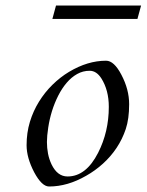

<svg xmlns="http://www.w3.org/2000/svg" viewBox="-20 -658 528 691"><path d="M361.8 -439.5Q390.6 -439.5 417 -388.7Q444.8 -335.9 444.8 -283Q444.8 -230 432.6 -193.6Q420.4 -157.2 399.7 -126Q378.9 -94.7 350.6 -69.1Q322.3 -43.5 290 -25.4Q223.1 13.2 156.7 13.2Q130.4 13.2 103 -38.1Q75.7 -90.3 75.7 -135.3Q75.7 -180.2 87.6 -219.5Q99.6 -258.8 120.4 -292.2Q141.1 -325.7 168.9 -353Q196.8 -380.4 228.5 -399.4Q295.4 -439.5 361.8 -439.5ZM165.5 -66.4Q186.5 -22.9 223.1 -22.9Q289.6 -22.9 333 -107.9Q371.6 -183.6 371.6 -273.4Q371.6 -333.5 344.7 -376Q327.1 -403.3 302.7 -403.3Q278.3 -403.3 257.6 -391.6Q236.8 -379.9 220 -360.1Q203.1 -340.3 189.7 -314Q176.3 -287.6 167.2 -258.5Q158.2 -229.5 153.6 -199Q148.9 -168.5 148.9 -147Q148.9 -125.5 152.8 -105.2Q156.7 -85 165.5 -66.4ZM181.6 -638.2H487.8L474.6 -589.8H168.5Z"/></svg>

Font: Cardo-Italic
Style: Italic
Weight: 400
Italic angle: -12°
Designer: David J. Perry
Foundry: David J. Perry
Version: Version 0.991